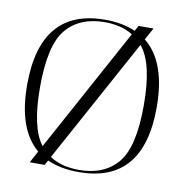

<svg xmlns="http://www.w3.org/2000/svg" viewBox="-65 -579 628 645"><g transform="rotate(10 249.5 -256.0)"><path d="M357.4 -514.6H408.2L385.7 -473.6Q464.8 -410.6 464.8 -255.4Q464.8 3.9 244.1 3.9Q181.2 3.9 136.7 -16.6L127.4 0H76.7L98.6 -40.5Q22.9 -103.5 22.9 -255.4Q22.9 -515.6 244.1 -515.6Q302.7 -515.6 347.2 -496.1ZM244.1 -3.4Q329.6 -3.4 375.5 -58.1Q420.9 -112.3 420.9 -254.9Q420.9 -397.5 375.5 -451.7Q374.5 -452.6 374.5 -452.6L143.6 -29.8Q183.6 -3.4 244.1 -3.4ZM244.1 -507.3Q157.7 -507.3 111.8 -451.7Q66.9 -397.5 66.9 -254.9Q66.9 -115.7 109.9 -61L339.8 -482.9Q300.8 -507.3 244.1 -507.3Z"/></g></svg>

Font: Tartlers End
Style: Regular
Weight: 200
Designer: Peter Wiegel
Foundry: Peter Wiegel
Version: Version 1.000 2013 initial release